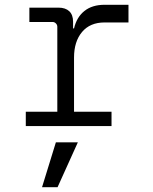

<svg xmlns="http://www.w3.org/2000/svg" viewBox="-20 -528 640 804"><path d="M88 0V-60H220V-416Q220 -424 214 -430Q208 -436 200 -436H103V-496H225Q254 -496 270 -481Q286 -466 286 -437V-409H290Q301 -456 333.5 -482Q366 -508 418 -508H518V-434H418Q357 -434 323.5 -394Q290 -354 290 -287V-60H447V0ZM156 256 214 68H306L221 256Z"/></svg>

Font: DM Mono Light
Style: Regular
Weight: 300
Designer: Colophon Foundry
Foundry: Colophon Foundry
Version: Version 1.000; ttfautohint (v1.8.2.53-6de2)